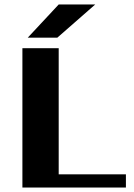

<svg xmlns="http://www.w3.org/2000/svg" viewBox="-20 -837 599 857"><path d="M405 -817 236 -669H104L242 -817ZM242 -59H542V0H80V-622H242Z"/></svg>

Font: Sarpanch
Style: Bold
Weight: 700
Designer: Manushi Parikh (Devanagari and Latin), Jyotish Sonowal (Devanagari)
Foundry: Indian Type Foundry
Version: Version 2.004;PS 1.0;hotconv 1.0.78;makeotf.lib2.5.61930; tt